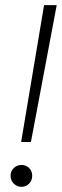

<svg xmlns="http://www.w3.org/2000/svg" viewBox="-20 -720 241 745"><path d="M62 -169 151 -700H200L100 -169ZM63 5Q46 5 33.5 -7.5Q21 -20 21 -38Q21 -56 33.5 -68Q46 -80 63 -80Q81 -80 93 -68Q105 -56 105 -38Q105 -20 93 -7.5Q81 5 63 5Z"/></svg>

Font: DM Sans 20pt ExtraLight
Style: Italic
Weight: 250
Italic angle: -10°
Version: Version 4.004;gftools[0.9.30]